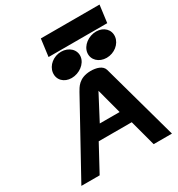

<svg xmlns="http://www.w3.org/2000/svg" viewBox="-208 -1039 1088 1173"><g transform="rotate(-30 335.5 -452.0)"><path d="M257 -904 241 -782H655L671 -904ZM547 -600C601 -600 649 -638 655 -686C661 -734 624 -772 570 -772C516 -772 465 -734 459 -686C453 -638 493 -600 547 -600ZM300 -600C354 -600 406 -638 412 -686C418 -734 377 -772 323 -772C269 -772 222 -734 216 -686C210 -638 246 -600 300 -600ZM512 -535C502 -569 460 -580 420 -580C335 -579 312 -526 298 -503L21 0H150L249 -183H482L531 0H660ZM402 -451 449 -274H309Z"/></g></svg>

Font: Charger
Style: HemiRT
Weight: 900
Designer: Jasper
Foundry: Cannot Into Space Fonts
Version: Version 0.99